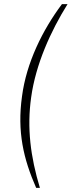

<svg xmlns="http://www.w3.org/2000/svg" viewBox="-20 -743 345 924"><path d="M154 161H172C127 12 109 -127 130 -275C152 -434 224 -593 305 -723H278C185 -599 107 -441 86 -280C62 -109 93 22 154 161Z"/></svg>

Font: United Sans Thin
Style: Italic
Weight: 100
Italic angle: -8°
Designer: Pablo Impallari, Rodrigo Fuenzalida (Modified by Dan O. Williams)
Version: Version 1.000;PS 001.000;hotconv 1.0.88;makeotf.lib2.5.64775